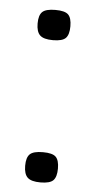

<svg xmlns="http://www.w3.org/2000/svg" viewBox="-45 -569 299 601"><g transform="rotate(5 104.5 -268.0)"><path d="M53 -45Q53 -71 64 -81.5Q75 -92 105 -92Q135 -92 145.5 -81.5Q156 -71 156 -45Q156 -19 145.5 -8Q135 3 105 3Q76 3 64.5 -8Q53 -19 53 -45ZM53 -492Q53 -518 64 -528.5Q75 -539 105 -539Q135 -539 145.5 -528.5Q156 -518 156 -492Q156 -466 145.5 -455Q135 -444 105 -444Q76 -444 64.5 -455Q53 -466 53 -492Z"/></g></svg>

Font: Georama SemiExpanded
Style: Regular
Weight: 400
Width: 6
Designer: Jean-Baptiste Levee
Foundry: Production Type
Version: Version 1.001